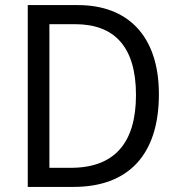

<svg xmlns="http://www.w3.org/2000/svg" viewBox="-20 -827 701 754"><path d="M604 -457C604 -686 482 -807 286 -807H89V-93H269C483 -93 604 -218 604 -457ZM514 -454C514 -265 429 -168 258 -168H174V-732H275C428 -732 514 -645 514 -454Z"/></svg>

Font: Noto Sans Kannada UI SemiCondensed SemiBold
Style: Regular
Weight: 600
Width: 4
Designer: Jelle Bosma - Monotype Design Team
Foundry: Monotype Imaging Inc.
Version: Version 2.006